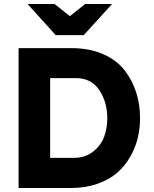

<svg xmlns="http://www.w3.org/2000/svg" viewBox="-20 -941 769 961"><path d="M399 -765H259L118 -921H253L330 -860L406 -921H541ZM73 -700H339Q427 -700 495 -670.5Q563 -641 602.5 -590.5Q642 -540 661.5 -479Q681 -418 681 -350Q681 -300 670 -252.5Q659 -205 633 -158.5Q607 -112 568 -77.5Q529 -43 469 -21.5Q409 0 335 0H73ZM350 -151Q407 -151 446.5 -182.5Q486 -214 501.5 -257Q517 -300 517 -350Q517 -430 477 -490Q437 -550 361 -550H231V-151Z"/></svg>

Font: Overpass Heavy
Style: Regular
Weight: 900
Designer: Delve Withrington, Thomas Jockin
Foundry: Delve Fonts
Version: Version 3.000;DELV;Overpass